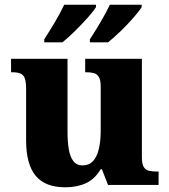

<svg xmlns="http://www.w3.org/2000/svg" viewBox="-20 -786 720 816"><path d="M257 10Q172 10 131.5 -39Q91 -88 91 -189V-407Q91 -436 86 -451.5Q81 -467 68 -473Q55 -479 30 -479H27V-536H267V-226Q267 -183 272.5 -151Q278 -119 292 -101Q306 -83 331 -83Q358 -83 375 -101Q392 -119 400 -152.5Q408 -186 408 -231V-418Q408 -446 400 -459Q392 -472 378 -475.5Q364 -479 346 -479H342V-536H583V-119Q583 -90 590.5 -77Q598 -64 612 -60.5Q626 -57 644 -57H654V0H439L413 -67H408Q383 -25 345.5 -7.5Q308 10 257 10ZM362 -619Q383 -651 407 -691.5Q431 -732 447 -766H582V-756Q572 -739 546.5 -710Q521 -681 491.5 -652.5Q462 -624 439 -606H362ZM168 -619Q189 -651 213 -691.5Q237 -732 253 -766H388V-756Q378 -739 352 -710Q326 -681 297 -652.5Q268 -624 245 -606H168Z"/></svg>

Font: Noto Serif Bengali ExtraBold
Style: Regular
Weight: 800
Designer: Juan Bruce, Universal Thirst, Indian Type Foundry and the Monotype Design Team.
Foundry: Monotype Imaging Inc.
Version: Version 2.003